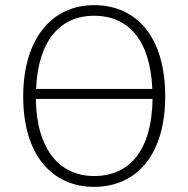

<svg xmlns="http://www.w3.org/2000/svg" viewBox="-20 -714 731 745"><path d="M345 -694C183 -694 70 -566 70 -339C70 -113 182 11 345 11C513 11 621 -117 621 -340C621 -572 509 -694 345 -694ZM345 -653C476 -653 563 -561 571 -369H120C128 -561 217 -653 345 -653ZM345 -31C214 -31 122 -130 119 -330H572C569 -130 483 -31 345 -31Z"/></svg>

Font: Fira Sans ExtraLight
Style: Regular
Weight: 200
Designer: bBox Type GmbH & Carrois Corporate GbR & Edenspiekermann AG
Foundry: bBox Type GmbH & Carrois Corporate GbR & Edenspiekermann AG
Version: Version 4.300;PS 004.300;hotconv 1.0.88;makeotf.lib2.5.64775